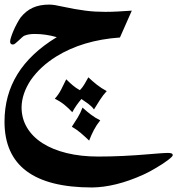

<svg xmlns="http://www.w3.org/2000/svg" viewBox="-20 -369 787 852"><path d="M372.1 -25.9Q390.6 -8.3 410.4 7.3Q430.2 22.9 453.6 35.2Q436.5 53.7 423.1 75Q409.7 96.2 397 116.7Q392.1 109.4 385.3 103Q378.4 96.7 371.1 91.1Q363.8 85.4 356 80.6Q348.1 75.7 341.3 70.3Q329.6 84 319.3 98.6Q309.1 113.3 300.8 128.9Q283.7 110.4 264.9 95.2Q246.1 80.1 223.1 69.3Q240.2 50.3 251.5 28.1Q262.7 5.9 273.9 -17.1Q288.1 -2.9 302.7 9.5Q317.4 22 334.5 31.2Q346.7 18.6 355 4.2Q363.3 -10.3 372.1 -25.9ZM346.2 108.4Q364.3 125 383.5 139.6Q402.8 154.3 424.8 165Q408.2 185.5 396.5 208Q384.8 230.5 375.5 254.9Q357.9 237.8 339.1 221.7Q320.3 205.6 298.8 193.4Q312.5 172.9 325 152.3Q337.4 131.8 346.2 108.4ZM512.2 -202.6Q346.7 -190.9 229.5 -118.2Q158.2 -73.7 116.2 -13.2Q76.7 46.9 75.7 106.9Q75.7 156.7 99.9 197.3Q124 237.8 168.7 266.4Q213.4 294.9 276.1 310.3Q338.9 325.7 416 325.7Q469.7 325.7 526.6 323Q583.5 320.3 646 314.9Q657.2 314 668.9 313Q680.7 312 691.2 311.3Q701.7 310.5 710.7 310.1Q719.7 309.6 725.6 309.6Q735.8 309.6 741.2 311.8Q746.6 314 746.6 319.8Q746.6 322.8 740.2 328.9Q733.9 335 723.4 342.8Q712.9 350.6 699.5 359.4Q686 368.2 671.4 376.7Q656.7 385.3 642.3 393.1Q627.9 400.9 615.7 406.2Q552.7 434.6 495.8 448.5Q439 462.4 388.7 462.9Q0 462.9 0 170.9Q0 53.2 57.6 -40Q115.2 -133.3 231.9 -204.1Q206.5 -211.4 182.4 -214.8Q158.2 -218.3 134.3 -218.3Q106.4 -218.3 89.4 -210.9V-211.4Q84 -209 76.9 -202.4Q69.8 -195.8 62.5 -189Q55.2 -182.1 48.6 -176.8Q42 -171.4 37.6 -171.4Q24.9 -171.4 24.9 -184.6Q24.9 -191.4 29.1 -204.3Q33.2 -217.3 39.8 -232.7Q46.4 -248 54.7 -263.4Q63 -278.8 70.8 -290.5Q94.7 -320.8 125.5 -334.7Q156.2 -348.6 197.8 -348.6Q210 -348.6 224.9 -346.2Q239.7 -343.8 256.8 -339.8Q286.1 -333.5 311 -329.1Q335.9 -324.7 358.6 -321.8Q381.3 -318.8 403.3 -317.6Q425.3 -316.4 447.8 -316.4Q473.6 -316.4 502.2 -317.9Q530.8 -319.3 564.9 -321.8Z"/></svg>

Font: XB Niloofar
Style: Bold
Weight: 700
Designer: Behnam
Foundry: Irmug
Version: Version 7.201 2008